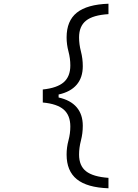

<svg xmlns="http://www.w3.org/2000/svg" viewBox="-20 -896 740 1032"><path d="M563 -820Q480 -815 442.5 -785Q405 -755 405 -695Q405 -658 415 -619.5Q425 -581 425 -540Q425 -479 392 -440.5Q359 -402 295 -388V-380H210V-415Q287 -423 322.5 -454Q358 -485 358 -544Q358 -582 348 -619.5Q338 -657 338 -695Q338 -784 393 -828Q448 -872 563 -876ZM563 60V116Q448 112 393 67.5Q338 23 338 -65Q338 -104 348 -141Q358 -178 358 -216Q358 -276 322.5 -307Q287 -338 210 -345V-380H295V-372Q359 -358 392 -319.5Q425 -281 425 -220Q425 -179 415 -140.5Q405 -102 405 -65Q405 -5 442.5 24.5Q480 54 563 60Z"/></svg>

Font: Martian Mono SemiExpanded ExtraLight
Style: Regular
Weight: 250
Monospace: yes
Version: Version 0.930